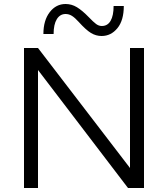

<svg xmlns="http://www.w3.org/2000/svg" viewBox="-20 -940 840 960"><path d="M700 -700V0H620L170 -590V0H100V-700H170L630 -100V-700ZM488 -760Q460 -760 435 -775Q410 -790 373 -831Q355 -851 340 -860.5Q325 -870 308 -870Q280 -870 264 -844Q248 -818 248 -770H197Q197 -838 228.5 -879Q260 -920 308 -920Q338 -920 364.5 -904Q391 -888 424 -854Q447 -830 460.5 -820Q474 -810 489 -810Q518 -810 533 -836Q548 -862 548 -910H599Q599 -838 567 -799Q535 -760 488 -760Z"/></svg>

Font: Goli Light
Style: Regular
Weight: 300
Designer: jaikishan Patel
Foundry: MagicType
Version: Version 1.000